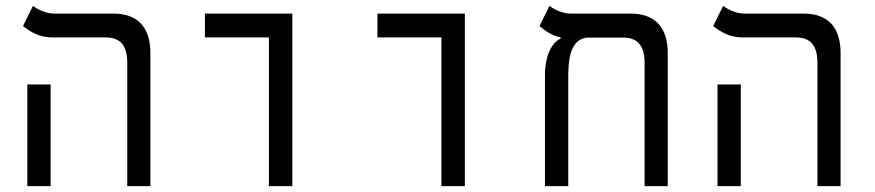

<svg xmlns="http://www.w3.org/2000/svg" viewBox="-20 -632 2970 652"><path d="M412.1 0H490.7V-452.1C490.7 -539.1 447.8 -585.9 364.7 -585.9H163.6C134.3 -585.9 106.4 -601.1 91.8 -611.8L58.1 -543.5C82 -524.9 112.8 -504.9 157.2 -504.9H339.4C388.2 -504.9 412.1 -477.5 412.1 -418.9ZM72.8 0H151.9V-345.2H72.8Z M893.1 0H972.7V-585.9H675.8V-504.9H893.1Z M1479 0H1558.6V-585.9H1261.7V-504.9H1479Z M2247.6 -452.1C2247.6 -539.1 2204.1 -585.9 2121.1 -585.9H1917.5C1888.2 -585.9 1860.4 -601.1 1845.7 -611.8L1812 -543.5C1829.1 -529.3 1854 -510.3 1883.8 -505.4V-501C1853.5 -486.8 1830.6 -443.8 1830.6 -376V0H1909.7V-366.7C1909.7 -417.5 1911.6 -497.6 1973.6 -504.4H2096.2C2145 -504.4 2168.9 -477.1 2168.9 -418.5V0H2247.6Z M2755.9 0H2834.5V-452.1C2834.5 -539.1 2791.5 -585.9 2708.5 -585.9H2507.3C2478 -585.9 2450.2 -601.1 2435.5 -611.8L2401.9 -543.5C2425.8 -524.9 2456.5 -504.9 2501 -504.9H2683.1C2731.9 -504.9 2755.9 -477.5 2755.9 -418.9ZM2416.5 0H2495.6V-345.2H2416.5Z"/></svg>

Font: Cascadia Mono PL SemiLight
Style: Regular
Weight: 350
Monospace: yes
Designer: Aaron Bell
Foundry: Saja Typeworks
Version: Version 2404.023